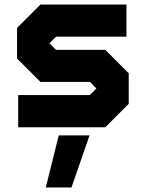

<svg xmlns="http://www.w3.org/2000/svg" viewBox="-20 -560 642 845"><path d="M60 0V-141.5H375L405.5 -172V-169.5L376 -199.5H158L55 -302.5V-437L158 -540H536.5V-398.5H226.5L196 -368V-371L226.5 -340.5H443.5L546.5 -237.5V-103L443.5 0ZM137 -72.5H414L476 -134.5V-213L414 -272.5H183L126.5 -329.5V-408L188 -469.5H459.5H188L126.5 -408V-329.5L183 -272.5H414L476 -213V-134.5L414 -72.5H137ZM181.5 265 238.5 36H374L294.5 265ZM253 212H252.5L286.5 102H287Z"/></svg>

Font: Tourney Black
Style: Regular
Weight: 900
Version: Version 1.015